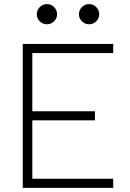

<svg xmlns="http://www.w3.org/2000/svg" viewBox="-20 -905 626 925"><path d="M89.8 0V-693.4H525.4V-649.4H135.7V-369.1H437.5V-325.2H135.7V-43.9H525.4V0ZM206.1 -788.1Q186 -788.1 171.6 -802.2Q157.2 -816.4 157.2 -836.4Q157.2 -856.4 171.6 -870.8Q186 -885.3 206.1 -885.3Q226.1 -885.3 240.5 -870.8Q254.9 -856.4 254.9 -836.4Q254.9 -816.4 240.5 -802.2Q226.1 -788.1 206.1 -788.1ZM409.2 -788.1Q389.2 -788.1 374.8 -802.2Q360.4 -816.4 360.4 -836.4Q360.4 -856.4 374.8 -870.8Q389.2 -885.3 409.2 -885.3Q429.2 -885.3 443.6 -870.8Q458 -856.4 458 -836.4Q458 -816.4 443.6 -802.2Q429.2 -788.1 409.2 -788.1Z"/></svg>

Font: Cascadia Mono NF ExtraLight
Style: Regular
Weight: 200
Monospace: yes
Designer: Aaron Bell
Foundry: Saja Typeworks
Version: Version 2404.023; ttfautohint (v1.8.4)